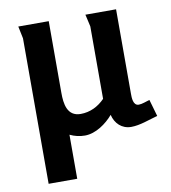

<svg xmlns="http://www.w3.org/2000/svg" viewBox="-78 -566 730 820"><g transform="rotate(-10 287.0 -156.0)"><path d="M574 -19 553 -92C538 -88 520 -80 505 -80C480 -80 480 -115 480 -132V-498H347C348 -493 359 -447 359 -445V-131C331 -102 295 -84 254 -84C195 -84 188 -140 188 -187V-498H56C57 -493 67 -447 67 -445V186H191V-5C212 5 233 10 256 10C303 10 350 -24 379 -58C388 -20 416 8 457 8C495 8 537 -9 574 -19Z"/></g></svg>

Font: Rosario
Style: Bold
Weight: 700
Designer: Hector Gatti
Foundry: Omnibus Type
Version: Version 1.100